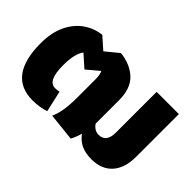

<svg xmlns="http://www.w3.org/2000/svg" viewBox="-92 -887 1209 1209"><g transform="rotate(45 512.5 -282.5)"><path d="M962 -571V-192Q962 -90 912.5 -35Q863 20 774 20Q720 20 682.5 2.5Q645 -15 618 -52Q604 -4 589 20L405 0Q420 -32 428 -78Q436 -124 436 -196V-355Q436 -394 425 -418L343 -349L263 -420Q229 -377 229 -272Q229 -135 295 -135Q313 -135 331 -139L363 2Q342 10 310.5 15Q279 20 250 20Q31 20 31 -272Q31 -365 62.5 -432Q94 -499 147.5 -537Q201 -575 268 -583L346 -514L433 -585Q525 -574 579.5 -522Q634 -470 634 -365V-172V-158V-159Q641 -145 658 -133Q675 -121 697 -121Q764 -121 764 -208V-571Z"/></g></svg>

Font: FiraGO Heavy
Style: Regular
Weight: 900
Designer: bBox Type
Foundry: bBox Type GmbH
Version: Version 1.001